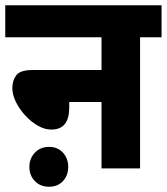

<svg xmlns="http://www.w3.org/2000/svg" viewBox="-20 -642 636 732"><path d="M0 -622H596V-500H514V0H367V-253H244V-232Q244 -148 176 -148Q150 -148 124 -163Q98 -178 76 -202Q54 -226 40.5 -253.5Q27 -281 27 -306Q27 -335 42 -355Q57 -375 104 -375H367V-500H0ZM92 -6Q92 -38 113 -60Q134 -82 167 -82Q200 -82 220 -60Q240 -38 240 -6Q240 27 220 48.5Q200 70 167 70Q134 70 113 48.5Q92 27 92 -6Z"/></svg>

Font: Noto Sans Devanagari SemiCondensed ExtraBold
Style: Regular
Weight: 800
Width: 4
Designer: Jelle Bosma - Monotype Design Team
Foundry: Monotype Imaging Inc.
Version: Version 2.004; ttfautohint (v1.8.4.7-5d5b)